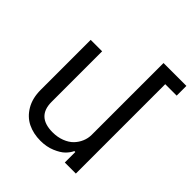

<svg xmlns="http://www.w3.org/2000/svg" viewBox="-202 -856 996 996"><g transform="rotate(45 295.5 -358.5)"><path d="M422.9 -200.2V-727.1H590.8V-655.8H506.8V0H425.8V-77.1H418.9Q409.7 -57.1 391.4 -38.8Q373 -20.5 337.2 -5.4Q301.3 9.8 256.8 9.8Q204.1 9.8 162.8 -10.5Q121.6 -30.8 96.2 -74Q70.8 -117.2 70.8 -178.2V-544.9H154.8V-173.8Q154.8 -65.9 270 -65.9Q306.2 -65.9 335.9 -77.4Q365.7 -88.9 384.3 -107.9Q402.8 -127 412.8 -150.9Q422.9 -174.8 422.9 -200.2Z"/></g></svg>

Font: Telcell.Market
Style: Regular
Weight: 400
Designer: Rasmus Andersson, Sedrak Mkrtchyan
Version: Version 3.019;git-0a5106e0b